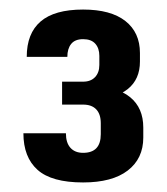

<svg xmlns="http://www.w3.org/2000/svg" viewBox="-20 -806 349 402"><path d="M154 -424Q88 -424 58.5 -450.5Q29 -477 29 -527H118Q118 -507 127.5 -496.5Q137 -486 154 -486Q191 -486 191 -525V-548Q191 -567 181.5 -577Q172 -587 154 -587H110V-635H154Q170 -635 179 -644.5Q188 -654 188 -670V-689Q188 -705 179.5 -714.5Q171 -724 154 -724Q137 -724 129 -714Q121 -704 121 -687H36Q36 -736 65 -761Q94 -786 154 -786Q212 -786 242.5 -762Q273 -738 273 -695V-677Q273 -640 247.5 -619.5Q222 -599 174 -599V-625Q225 -625 252.5 -602.5Q280 -580 280 -539V-518Q280 -474 247.5 -449Q215 -424 154 -424Z"/></svg>

Font: Pathway Extreme Condensed SemiBold
Style: Regular
Weight: 600
Width: 3
Version: Version 1.001;gftools[0.9.26]